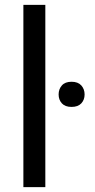

<svg xmlns="http://www.w3.org/2000/svg" viewBox="-20 -770 390 790"><path d="M166.5 0H76.2V-750H166.5ZM221.2 -381.3Q221.2 -403.3 234.6 -418.5Q248 -433.6 274.4 -433.6Q300.8 -433.6 314.5 -418.5Q328.1 -403.3 328.1 -381.3Q328.1 -359.4 314.5 -344.7Q300.8 -330.1 274.4 -330.1Q248 -330.1 234.6 -344.7Q221.2 -359.4 221.2 -381.3Z"/></svg>

Font: SteelSelectRoboto
Style: Roboto-Regular
Weight: 400
Designer: Google
Version: Version 2.137; 2017